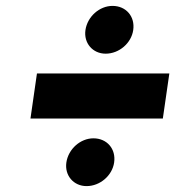

<svg xmlns="http://www.w3.org/2000/svg" viewBox="-20 -740 594 651"><path d="M361.5 -720C317.5 -720 276.4 -684 269.7 -638C263.4 -594 294.2 -558 338.2 -558C384.2 -558 425.4 -594 431.7 -638C438.4 -684 407.5 -720 361.5 -720ZM105.3 -491 83.3 -338H532.1L554.2 -491ZM296.8 -271C252.8 -271 211.7 -235 205 -189C198.7 -145 229.5 -109 273.5 -109C319.5 -109 360.7 -145 367 -189C373.7 -235 342.8 -271 296.8 -271Z"/></svg>

Font: Blink
Style: Obl
Weight: 400
Designer: Mew Too
Foundry: Cannot Into Space Fonts
Version: Version 001.000